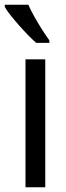

<svg xmlns="http://www.w3.org/2000/svg" viewBox="-39 -786 277 806"><path d="M151 0H68V-537H151ZM80 -766Q90 -743 105.5 -715.5Q121 -688 137.5 -662Q154 -636 168 -617V-606H113Q98 -619 79 -638.5Q60 -658 41 -679.5Q22 -701 6 -721Q-10 -741 -19 -757V-766Z"/></svg>

Font: Noto Sans Display Condensed
Style: Regular
Weight: 400
Width: 3
Designer: Monotype Design Team
Foundry: Monotype Imaging Inc.
Version: Version 2.003